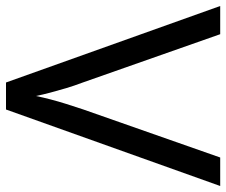

<svg xmlns="http://www.w3.org/2000/svg" viewBox="-77 -677 754 640"><g transform="rotate(90 300.0 -357.0)"><path d="M600 -714 345 0H255L0 -714H94L255 -256Q266 -227 274 -200Q282 -173 288.5 -148.5Q295 -124 300 -100Q305 -124 311.5 -149Q318 -174 326.5 -201Q335 -228 345 -258L505 -714Z"/></g></svg>

Font: Noto Sans Vithkuqi
Style: Regular
Weight: 400
Version: Version 1.001